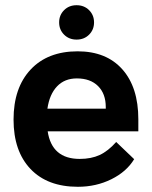

<svg xmlns="http://www.w3.org/2000/svg" viewBox="-20 -707 582 737"><path d="M32 0ZM511 -203H163Q179 -97 286 -97Q330 -97 362.5 -112Q395 -127 426 -162L495 -96Q466 -48 407.5 -19Q349 10 279 10Q162 10 97 -58.5Q32 -127 32 -248Q32 -370 97.5 -440Q163 -510 278 -510Q388 -510 449.5 -441Q511 -372 511 -249ZM386 -296Q386 -347 356.5 -376.5Q327 -406 275 -406Q228 -406 199 -375.5Q170 -345 162 -290H386ZM207 -621Q207 -649 226 -668Q245 -687 274 -687Q303 -687 322 -668Q341 -649 341 -621Q341 -593 322 -574Q303 -555 274 -555Q245 -555 226 -574Q207 -593 207 -621Z"/></svg>

Font: Sarabun
Style: Bold
Weight: 700
Designer: Suppakit Chalermlarp | Katatrad Co.,Ltd.
Foundry: Cadson Demak Co.,Ltd.
Version: Version 1.000; ttfautohint (v1.6)